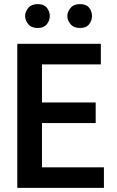

<svg xmlns="http://www.w3.org/2000/svg" viewBox="-20 -913 570 933"><path d="M64 -700H470V-600H184V-415H445V-315H184V-100H485V0H64ZM102 -835Q102 -855 117 -874Q132 -893 164 -893Q193 -893 207.5 -875.5Q222 -858 222 -835Q222 -813 207.5 -795Q193 -777 164 -777Q132 -777 117 -796Q102 -815 102 -835ZM307 -835Q307 -855 322.5 -874Q338 -893 369 -893Q399 -893 413 -875.5Q427 -858 427 -835Q427 -813 413 -795Q399 -777 369 -777Q338 -777 322.5 -796Q307 -815 307 -835Z"/></svg>

Font: Moderustic Med
Style: Regular
Weight: 500
Designer: Tural Alisoy
Foundry: TAFT Foundry
Version: Version 2.110